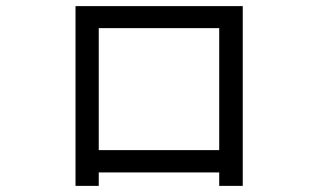

<svg xmlns="http://www.w3.org/2000/svg" viewBox="-20 -613 1040 628"><path d="M774 -593V-5H697V-49H303V-5H227V-593ZM303 -122H697V-521H303Z"/></svg>

Font: D2Coding
Style: Regular
Weight: 400
Monospace: yes
Designer: Yong-Rak Park; Jeong-Hwan Yoon; Sang-Min Lee;
Foundry: NHN Corporation
Version: Version 1.3.2; Build 20180524